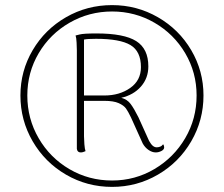

<svg xmlns="http://www.w3.org/2000/svg" viewBox="-20 -720 877 752"><path d="M777 -346Q777 -249 729 -166.5Q681 -84 598.5 -36Q516 12 419 12Q321 12 238.5 -36Q156 -84 108 -166.5Q60 -249 60 -346Q60 -442 108 -523.5Q156 -605 238.5 -652.5Q321 -700 419 -700Q516 -700 598.5 -652.5Q681 -605 729 -523.5Q777 -442 777 -346ZM750 -346Q750 -436 705.5 -511.5Q661 -587 585 -631Q509 -675 419 -675Q329 -675 252.5 -631Q176 -587 131.5 -511.5Q87 -436 87 -346Q87 -255 131.5 -178.5Q176 -102 252 -57.5Q328 -13 419 -13Q509 -13 585 -58Q661 -103 705.5 -179Q750 -255 750 -346ZM619 -155Q623 -150 623 -143Q623 -134 612 -128.5Q601 -123 590 -123Q576 -123 562 -132.5Q548 -142 539 -158L493 -260Q482 -283 473.5 -295Q465 -307 445 -316Q425 -325 389 -325H309V-186Q309 -174 310.5 -155Q312 -136 315 -128Q305 -123 296 -123Q283 -123 281 -137V-523Q281 -533 280 -553Q279 -573 276 -581Q277 -581 292 -585Q307 -589 358 -589Q466 -589 513.5 -559Q561 -529 561 -460Q561 -414 532 -381Q503 -348 455 -337Q478 -331 491.5 -313Q505 -295 522 -261L564 -168Q572 -154 579 -148.5Q586 -143 594 -143Q600 -143 607 -145.5Q614 -148 619 -155ZM389 -346Q448 -346 490 -375.5Q532 -405 532 -457Q532 -519 491 -543.5Q450 -568 356 -568Q322 -568 309 -565V-346Z"/></svg>

Font: Arima Madurai Thin
Style: Regular
Weight: 250
Designer: Joana Correia and Natanael Gama
Foundry: NDISCOVER
Version: Version 1.019; ttfautohint (v1.5) -l 7 -r 28 -G 50 -x 13 -D 